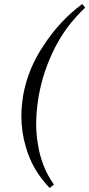

<svg xmlns="http://www.w3.org/2000/svg" viewBox="-20 -727 442 951"><path d="M107.9 0Q85.9 -72.3 85.9 -153.8Q85.9 -195.3 94.2 -252Q118.2 -387.7 196.8 -502.9Q274.9 -623.5 387.2 -707L401.9 -689Q309.6 -603 252.9 -492.2Q193.8 -376.5 171.9 -252Q159.2 -175.8 159.2 -115.2Q159.2 -61 168 -11.2Q185.5 100.6 247.1 187L226.1 204.1Q139.2 114.3 107.9 0Z"/></svg>

Font: Linux Libertine G
Style: Italic
Weight: 400
Italic angle: -12°
Designer: Philipp H. Poll
Foundry: Philipp H. Poll
Version: Version 5.1.3